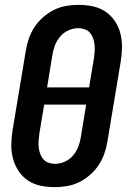

<svg xmlns="http://www.w3.org/2000/svg" viewBox="-20 -763 540 791"><path d="M206 8Q176 8 147 2Q118 -4 95 -19.5Q72 -35 56.5 -58.5Q41 -82 33.5 -110Q26 -138 26.5 -167.5Q27 -197 32 -228L86 -552Q90 -578 98.5 -603Q107 -628 121.5 -650.5Q136 -673 157 -691.5Q178 -710 202 -722Q226 -734 252 -738.5Q278 -743 303 -743Q333 -743 362 -737Q391 -731 414 -715.5Q437 -700 453 -676.5Q469 -653 476 -625Q483 -597 482.5 -567.5Q482 -538 477 -507L423 -183Q419 -157 410.5 -132Q402 -107 387.5 -84.5Q373 -62 352 -43.5Q331 -25 307 -13Q283 -1 257 3.5Q231 8 206 8ZM174 -403H347L367 -523Q369 -537 370 -551.5Q371 -566 369.5 -579.5Q368 -593 363.5 -605.5Q359 -618 350.5 -628Q342 -638 329 -642.5Q316 -647 302 -647Q282 -647 262 -638Q242 -629 228 -612.5Q214 -596 206.5 -576.5Q199 -557 196 -537ZM207 -88Q227 -88 247 -97Q267 -106 281 -122.5Q295 -139 302.5 -158.5Q310 -178 313 -198L335 -332H162L142 -212Q140 -198 139 -183.5Q138 -169 139.5 -155.5Q141 -142 145.5 -129.5Q150 -117 158.5 -107Q167 -97 180 -92.5Q193 -88 207 -88Z"/></svg>

Font: Iosevka SS04 Oblique
Style: Bold
Weight: 700
Italic angle: -9°
Monospace: yes
Designer: Belleve Invis
Foundry: Belleve Invis
Version: Version 19.0.0; ttfautohint (v1.8.4)